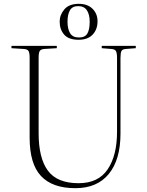

<svg xmlns="http://www.w3.org/2000/svg" viewBox="-20 -970 770 1004"><path d="M374 14Q254 14 194.5 -49.5Q135 -113 135 -250V-668Q135 -694 129 -703.5Q123 -713 103 -714L40 -718V-730H277V-718L212 -714Q196 -713 189 -705Q182 -697 182 -668V-273Q182 -143 230.5 -77.5Q279 -12 391 -12Q494 -12 543 -84.5Q592 -157 592 -281V-668Q592 -692 586.5 -702.5Q581 -713 561 -714L512 -718V-730H690V-718L639 -714Q620 -713 615 -703Q610 -693 610 -667V-271Q610 -135 549 -60.5Q488 14 374 14ZM391 -762Q339 -762 315.5 -789Q292 -816 292 -857Q292 -892 316.5 -921Q341 -950 392 -950Q438 -950 464 -924Q490 -898 490 -859Q490 -816 464.5 -789Q439 -762 391 -762ZM393 -774Q425 -774 437 -795Q449 -816 449 -856Q449 -894 434.5 -916Q420 -938 389 -938Q358 -938 345.5 -916Q333 -894 333 -856Q333 -819 346.5 -796.5Q360 -774 393 -774Z"/></svg>

Font: Display Extralight
Style: Regular
Weight: 200
Designer: Latin by Veronika Burian and Jose Scaglione. Greek by Irene Vlachou. Cyrillic by Vera Evstafieva.
Foundry: TypeTogether
Version: Version 3.002